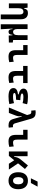

<svg xmlns="http://www.w3.org/2000/svg" viewBox="2106 -2942 1060 5313"><g transform="rotate(90 2636.5 -285.0)"><path d="M379.9 224.6V-304.2Q379.9 -351.6 360.6 -377.2Q341.3 -402.8 305.5 -402.8Q206.1 -402.8 206.1 -258.3L175.8 -423.8H218.8Q226.1 -476.1 254.4 -501.7Q282.7 -527.3 340.3 -527.3Q422.4 -527.3 467.3 -477.5Q512.2 -427.7 512.2 -336.9V224.6ZM73.7 0V-517.6H191.9L206.1 -408.2V0Z M859.9 9.8Q787.6 9.8 784.2 -99.6H752.4L651.4 -175.8V-517.6H783.7V-234.4Q783.7 -178.2 804 -147.7Q824.2 -117.2 859.9 -117.2Q906.2 -117.2 929.9 -150.9Q953.6 -184.6 953.6 -263.7L976.1 -99.6H941.9Q939.9 -44.9 919.7 -17.6Q899.4 9.8 859.9 9.8ZM651.4 224.6V-210L770 -115.7L788.6 224.6ZM962.4 4.9 953.6 -119.1V-234.4H1085.9V-118.2L1157.2 -107.4V0ZM953.6 -146.5V-517.6H1085.9V-175.8Z M1544.9 9.8Q1450.7 9.8 1409.2 -39.1Q1367.7 -87.9 1367.7 -195.3V-517.6H1499.5V-232.9Q1499.5 -171.4 1515.1 -143.6Q1530.8 -115.7 1584 -115.7Q1625 -115.7 1688 -134.3L1699.7 -10.7Q1659.7 0 1623.3 4.9Q1586.9 9.8 1544.9 9.8ZM1227.1 -396V-517.6H1390.6V-396Z M2121.1 9.8Q2026.9 9.8 1985.4 -39.1Q1943.8 -87.9 1943.8 -195.3V-517.6H2075.7V-232.9Q2075.7 -171.4 2091.4 -143.6Q2107 -115.7 2160.2 -115.7Q2180.2 -115.7 2207.3 -120.4Q2234.4 -125 2264.2 -134.3L2275.9 -10.7Q2238.3 0 2199.5 4.9Q2160.6 9.8 2121.1 9.8ZM1803.2 -394.5V-517.6H2278.8V-394.5Z M2649.4 9.8Q2416.5 9.8 2416.5 -128.4Q2416.5 -241.2 2617.7 -255.9L2751 -316.4L2739.3 -198.2H2723.6Q2551.8 -198.2 2551.8 -153.8Q2551.8 -115.2 2653.3 -115.2Q2716.8 -115.2 2758.5 -124.5Q2800.3 -133.8 2833 -142.1L2859.9 -13.7Q2819.3 -2.9 2766.4 3.4Q2713.4 9.8 2649.4 9.8ZM2590.3 -210.4V-270.5Q2431.2 -305.7 2431.2 -405.3Q2431.2 -527.3 2657.2 -527.3Q2801.8 -527.3 2864.7 -502.9L2833 -379.9Q2762.2 -402.3 2668 -402.3Q2566.4 -402.3 2566.4 -364.7Q2566.4 -321.3 2751 -316.4L2739.3 -198.2Z M3451.2 9.8Q3381.3 9.8 3337.6 -18.3Q3293.9 -46.4 3272 -122.6L3143.6 -570.3Q3135.3 -600.6 3118.2 -610.8Q3101.1 -621.1 3076.2 -621.1Q3061 -621.1 3041.5 -617.2L3029.8 -736.3Q3058.6 -742.2 3089.8 -742.2Q3158.7 -742.2 3201.4 -715.3Q3244.1 -688.5 3265.1 -615.2L3392.6 -170.4Q3400.9 -140.6 3419.7 -126Q3438.5 -111.3 3464.8 -111.3Q3480 -111.3 3499.5 -115.2L3511.2 3.9Q3482.4 9.8 3451.2 9.8ZM2954.1 0 3166 -512.7 3256.8 -370.6 3190.9 -350.6Q3200.7 -308.6 3196 -268.3Q3191.4 -228 3178.7 -194.3L3104 0Z M3888.7 9.8Q3794.4 9.8 3752.9 -39.1Q3711.4 -87.9 3711.4 -195.3V-517.6H3843.3V-232.9Q3843.3 -171.4 3858.9 -143.6Q3874.5 -115.7 3927.7 -115.7Q3968.8 -115.7 4031.7 -134.3L4043.5 -10.7Q4003.4 0 3967 4.9Q3930.7 9.8 3888.7 9.8ZM3570.8 -396V-517.6H3734.4V-396Z M4293 0 4274.4 -148.4H4321.3Q4322.8 -197.3 4341.8 -242.9Q4360.8 -288.6 4396.5 -331.5L4558.1 -527.3L4655.3 -444.8ZM4170.4 0V-517.6H4302.7V-52.2L4293 0ZM4510.7 0 4361.3 -228.5 4470.7 -296.9 4671.4 0Z M4980.5 9.8Q4868.7 9.8 4807.1 -60.5Q4745.6 -130.9 4745.6 -258.8Q4745.6 -387.2 4807.1 -457.3Q4868.7 -527.3 4980.5 -527.3Q5092.3 -527.3 5153.8 -457.3Q5215.3 -387.2 5215.3 -258.8Q5215.3 -130.9 5153.8 -60.5Q5092.3 9.8 4980.5 9.8ZM4980.7 -115.7Q5028.3 -115.7 5054.2 -153.1Q5080.1 -190.5 5080.1 -258.9Q5080.1 -327.6 5054.2 -364.7Q5028.2 -401.9 4980.5 -401.9Q4933.1 -401.9 4907 -364.7Q4880.9 -327.5 4880.9 -258.8Q4880.9 -190.4 4907 -153.1Q4933.1 -115.7 4980.7 -115.7ZM4913.1 -609.4 5003.9 -794.9H5144L5043.5 -609.4Z"/></g></svg>

Font: Cascadia Code
Style: Regular
Weight: 400
Monospace: yes
Designer: Aaron Bell
Foundry: Saja Typeworks
Version: Version 2106.017